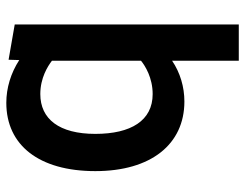

<svg xmlns="http://www.w3.org/2000/svg" viewBox="-102 -480 758 593"><g transform="rotate(-90 276.5 -183.0)"><path d="M386 -30V176H498V-516L389 -535L388 -502C348 -528 302 -542 256 -542C125 -542 45 -441 45 -267C45 -95 128 8 260 8C305 8 349 -5 386 -30ZM160 -267C160 -379 206 -437 283 -437C333 -437 369 -414 386 -401V-126C370 -113 333 -90 283 -90C201 -90 160 -157 160 -267Z"/></g></svg>

Font: All Genders v4
Style: Regular
Weight: 400
Designer: Rassam Alawdi
Foundry: Rassam Art
Version: Version 3.100;FEAKit 1.0